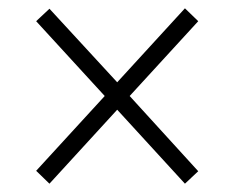

<svg xmlns="http://www.w3.org/2000/svg" viewBox="-20 -590 550 462"><path d="M99 -148 67 -179 232 -359 67 -539 99 -569 262 -392 425 -570 457 -539 292 -359 457 -178 425 -148 262 -326Z"/></svg>

Font: Noto Serif Tamil SemiCondensed Light
Style: Italic
Weight: 300
Width: 4
Italic angle: -12°
Designer: Indian Type Foundry, Tom Grace, and the Monotype Design Team
Foundry: Monotype Imaging Inc.
Version: Version 2.003; ttfautohint (v1.8.4.7-5d5b)